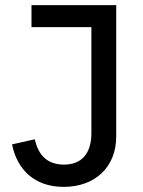

<svg xmlns="http://www.w3.org/2000/svg" viewBox="-20 -718 559 750"><path d="M103 -698V-612H337V-198C337 -115 296 -75 230 -75C163 -75 129 -114 116 -174L27 -154C47 -55 115 12 229 12C351 12 434 -65 434 -185V-698Z"/></svg>

Font: IBM Plex Devanagari Text
Style: Regular
Weight: 450
Designer: Mike Abbink, Paul van der Laan, Pieter van Rosmalen, Erin McLaughlin
Foundry: Bold Monday
Version: Version 1.0